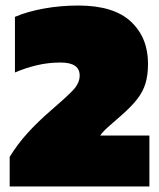

<svg xmlns="http://www.w3.org/2000/svg" viewBox="-20 -674 575 694"><path d="M15 0V-107Q44 -154 80 -193.5Q116 -233 162 -273Q218 -321 243 -347Q268 -373 268 -401Q268 -448 199 -448Q154 -448 112.5 -438Q71 -428 34 -412V-613Q78 -632 138 -643Q198 -654 263 -654Q391 -654 453 -596Q515 -538 515 -444Q515 -403 506 -373Q497 -343 476.5 -316.5Q456 -290 421 -259Q401 -241 377 -220.5Q353 -200 342 -184H520V0Z"/></svg>

Font: Kanit Black
Style: Regular
Weight: 900
Designer: Katatrad Team
Foundry: CadsonDemak
Version: Version 2.000; ttfautohint (v1.8.3)